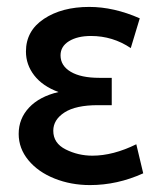

<svg xmlns="http://www.w3.org/2000/svg" viewBox="-20 -524 477 555"><path d="M247 -74Q307 -74 374 -107L394 -23Q319 11 240 11Q185 11 137.5 -8Q90 -27 62 -61Q34 -95 34 -137Q34 -181 64 -213Q94 -245 149 -258Q103 -275 79 -306Q55 -337 55 -375Q55 -435 107 -469.5Q159 -504 238 -504Q309 -504 384 -471L358 -385Q306 -420 243 -420Q204 -420 179.5 -405Q155 -390 155 -364Q155 -334 184.5 -316.5Q214 -299 267 -299H303V-220H263Q199 -220 166.5 -199Q134 -178 134 -146Q134 -110 170 -92Q206 -74 247 -74Z"/></svg>

Font: Geom
Style: Regular
Weight: 400
Version: Version 1.102